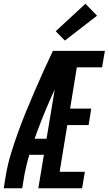

<svg xmlns="http://www.w3.org/2000/svg" viewBox="-36 -1007 581 1027"><path d="M-16 0 -4 -74Q6 -131 23 -186.5Q40 -242 60 -297.5Q80 -353 102.5 -408Q125 -463 148.5 -517.5Q172 -572 196.5 -626.5Q221 -681 247 -735H291L288 -718L335 -698Q284 -591 236 -483Q188 -375 149 -265H213L199 -179H121Q113 -153 106.5 -126.5Q100 -100 95 -74L83 0ZM169 0 291 -735H525L510 -647H375L339 -426H452L438 -338H324L283 -88H418L403 0ZM311 -790 262 -840 421 -987 483 -923Z"/></svg>

Font: Iosevka Curly Semibold Oblique
Style: Regular
Weight: 600
Italic angle: -9°
Monospace: yes
Designer: Belleve Invis
Foundry: Belleve Invis
Version: Version 11.1.0; ttfautohint (v1.8.3)